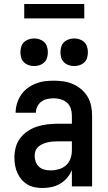

<svg xmlns="http://www.w3.org/2000/svg" viewBox="-20 -931 540 959"><path d="M193 8Q174 8 154.5 4.5Q135 1 118 -9Q101 -19 88 -34Q75 -49 67 -67Q59 -85 55.5 -104Q52 -123 52 -143Q52 -169 58.5 -194.5Q65 -220 81 -241Q97 -262 119 -276.5Q141 -291 166 -299Q191 -307 217 -310Q243 -313 269 -313H339V-354Q339 -372 333.5 -389Q328 -406 314.5 -418Q301 -430 283.5 -435Q266 -440 249 -440Q232 -440 216 -436.5Q200 -433 187 -423.5Q174 -414 166.5 -399Q159 -384 159 -368H58Q58 -391 65 -414Q72 -437 85 -456.5Q98 -476 116.5 -490Q135 -504 157 -513Q179 -522 202 -525Q225 -528 249 -528Q273 -528 297.5 -524.5Q322 -521 344.5 -511Q367 -501 386 -485Q405 -469 417.5 -448Q430 -427 435 -402.5Q440 -378 440 -354V0H339V-81Q330 -60 315 -42.5Q300 -25 280.5 -13.5Q261 -2 238.5 3Q216 8 193 8ZM233 -80Q254 -80 274.5 -86Q295 -92 310 -105.5Q325 -119 332 -139Q339 -159 339 -180V-225H269Q256 -225 243 -224Q230 -223 217.5 -220Q205 -217 193.5 -212Q182 -207 172 -198.5Q162 -190 157.5 -178Q153 -166 153 -153Q153 -137 158.5 -122.5Q164 -108 175.5 -97.5Q187 -87 202.5 -83.5Q218 -80 233 -80ZM351 -601Q337 -601 323.5 -605.5Q310 -610 300 -619.5Q290 -629 286 -642.5Q282 -656 282 -670Q282 -684 286 -697.5Q290 -711 300 -720.5Q310 -730 323.5 -734.5Q337 -739 351 -739Q364 -739 377.5 -734.5Q391 -730 401 -720.5Q411 -711 415 -697.5Q419 -684 419 -670Q419 -656 415 -642.5Q411 -629 401 -619.5Q391 -610 377.5 -605.5Q364 -601 351 -601ZM151 -601Q137 -601 123.5 -605.5Q110 -610 100 -619.5Q90 -629 86 -642.5Q82 -656 82 -670Q82 -684 86 -697.5Q90 -711 100 -720.5Q110 -730 123.5 -734.5Q137 -739 151 -739Q164 -739 177.5 -734.5Q191 -730 201 -720.5Q211 -711 215 -697.5Q219 -684 219 -670Q219 -656 215 -642.5Q211 -629 201 -619.5Q191 -610 177.5 -605.5Q164 -601 151 -601ZM101 -839V-911H401V-839Z"/></svg>

Font: Iosevka Custom Semibold
Style: Regular
Weight: 600
Designer: Belleve Invis
Foundry: Belleve Invis
Version: Version 27.0.2; ttfautohint (v1.8.4)